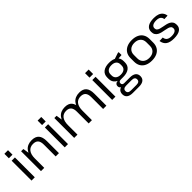

<svg xmlns="http://www.w3.org/2000/svg" viewBox="265 -2118 3690 3690"><g transform="rotate(-45 2110.0 -273.0)"><path d="M173.1 -540V0H84.2V-540ZM177.8 -732.3V-610.6H79.5V-732.3Z M740.8 -319.5Q740.8 -402.2 707.4 -440.2Q674 -478.1 602.2 -478.1Q519.2 -478.1 474.7 -421Q430.1 -363.9 430.1 -256.7L390.8 -186.7V-253.2Q390.8 -396 454 -471.9Q517.3 -547.9 634.6 -547.9Q734.1 -547.9 781.9 -493.7Q829.7 -439.5 829.7 -326V0H740.8ZM341.2 -540H402.5L430.1 -363.4V0H341.2Z M1076.1 -540V0H987.2V-540ZM1080.8 -732.3V-610.6H982.5V-732.3Z M2030.6 -321.2Q2030.6 -401.4 1997.3 -439.7Q1964 -478.1 1895.2 -478.1Q1813.3 -478.1 1769.8 -421Q1726.2 -363.9 1726.2 -256.7L1686 -186.7V-253.2Q1686 -396 1748.6 -471.9Q1811.3 -547.9 1928.5 -547.9Q2025.8 -547.9 2072.6 -494.1Q2119.4 -440.3 2119.4 -327.7V0H2030.6ZM1244.2 -540H1305.5L1333.1 -354.9V0H1244.2ZM1637.4 -321.2Q1637.4 -401.4 1604.2 -439.7Q1571 -478.1 1502 -478.1Q1420.1 -478.1 1376.6 -421Q1333.1 -363.9 1333.1 -256.7L1293.8 -186.7V-253.2Q1293.8 -396 1356 -471.9Q1418.1 -547.9 1534.5 -547.9Q1632.7 -547.9 1679.5 -493.7Q1726.2 -439.5 1726.2 -327.7V0H1637.4Z M2365.1 -540V0H2276.2V-540ZM2369.8 -732.3V-610.6H2271.5V-732.3Z M2737.4 -160.2Q2632.1 -160.2 2572.9 -206.4Q2513.7 -252.7 2513.7 -335.9V-372Q2513.7 -456.2 2572.9 -502.1Q2632.1 -547.9 2737.4 -547.9Q2842.7 -547.9 2901.5 -502.1Q2960.3 -456.2 2960.3 -372V-335.9Q2960.3 -252.7 2901.5 -206.4Q2842.7 -160.2 2737.4 -160.2ZM2653.5 186.2Q2573.7 186.2 2532 154.3Q2490.4 122.4 2490.4 60.4Q2490.4 -0.6 2531.2 -32.5Q2572.1 -64.5 2653.3 -64.5H2821.2Q2900.3 -64.5 2942.3 -32.6Q2984.4 -0.7 2984.4 60.4Q2984.4 122.4 2942.3 154.3Q2900.3 186.2 2821.2 186.2ZM2809.6 126.6Q2896.2 126.6 2896.2 60.4Q2896.2 -5 2809.6 -5H2666Q2576.7 -5 2576.7 60.4Q2576.7 128.3 2666 126.6ZM2624.6 -39.8Q2582.9 -39.8 2559.2 -59.3Q2535.5 -78.8 2535.5 -112.3Q2535.5 -146.2 2558.5 -165.5Q2581.6 -184.9 2625.5 -184.9H2737.4V-160.2H2671.2Q2643.5 -160.2 2628.2 -147.6Q2612.9 -135 2613.9 -112.3Q2614 -88.7 2627.8 -76.6Q2641.5 -64.5 2669.5 -64.5H2737.4V-39.8ZM2737.4 -225.2Q2802.6 -225.2 2837.7 -255Q2872.7 -284.7 2872.7 -338.9V-369.2Q2872.7 -423.3 2837.7 -453.2Q2802.6 -483 2737.4 -483Q2673.2 -483 2637.2 -453.2Q2601.2 -423.3 2601.2 -369.2V-338.9Q2601.2 -285.6 2637.2 -255.4Q2673.2 -225.2 2737.4 -225.2ZM2851.4 -515.1 2991 -561.7H3014V-483.4L2851.4 -471Z M3353.5 7.9Q3272.5 7.9 3214.2 -19.5Q3155.9 -46.9 3124.8 -98.5Q3093.7 -150.1 3093.7 -221.4V-318.6Q3093.7 -389.9 3125.2 -441.1Q3156.8 -492.2 3215.1 -520.1Q3273.4 -547.9 3353.5 -547.9Q3434.7 -547.9 3493 -520.5Q3551.3 -493.1 3582.4 -441.5Q3613.5 -389.9 3613.5 -318.6V-221.4Q3613.5 -150.1 3582.4 -98.5Q3551.3 -46.9 3493 -19.5Q3434.7 7.9 3353.5 7.9ZM3353.5 -65.1Q3432.8 -65.1 3478.7 -107.3Q3524.7 -149.5 3524.7 -222.1V-317.9Q3524.7 -390.7 3478.7 -432.8Q3432.8 -474.9 3353.5 -474.9Q3275.3 -474.9 3228.9 -432.4Q3182.5 -389.9 3182.5 -317.9V-222.1Q3182.5 -150.3 3228.9 -107.7Q3275.3 -65.1 3353.5 -65.1Z M3953.2 7.2Q3845.4 7.2 3789.1 -32.7Q3732.9 -72.7 3720.5 -157.4L3811.7 -160.7Q3817.6 -108.2 3852 -83Q3886.3 -57.9 3952.3 -57.9Q4014.9 -57.9 4049.1 -79Q4083.4 -100.1 4083.4 -139Q4083.4 -171.4 4064.1 -188.9Q4044.9 -206.5 4013.5 -215.7Q3982.2 -225 3944.6 -231.3Q3907.1 -237.7 3869.6 -246.3Q3832 -255 3800.6 -271.8Q3769.3 -288.6 3750 -318.1Q3730.8 -347.5 3730.8 -396.7Q3730.8 -470.9 3787.4 -509.5Q3843.9 -548.1 3953.5 -548.1Q4019.9 -548.1 4066.6 -530.8Q4113.4 -513.5 4140.8 -478.9Q4168.2 -444.4 4175 -393.2L4083.5 -389Q4079.9 -435.3 4047.2 -459.1Q4014.5 -483 3954.7 -483Q3891.5 -483 3857.7 -461.1Q3823.9 -439.2 3823.9 -398.5Q3823.9 -366.1 3843.1 -348.2Q3862.4 -330.3 3893.8 -320.9Q3925.1 -311.6 3962.7 -305.3Q4000.2 -298.9 4037.7 -290.2Q4075.3 -281.5 4106.6 -265Q4138 -248.6 4157.2 -219.1Q4176.5 -189.6 4176.5 -140.5Q4176.5 -68.1 4119.7 -30.4Q4062.9 7.2 3953.2 7.2Z"/></g></svg>

Font: Pathway Extreme 8pt Thin
Style: Regular
Weight: 100
Version: Version 1.001;gftools[0.9.26]